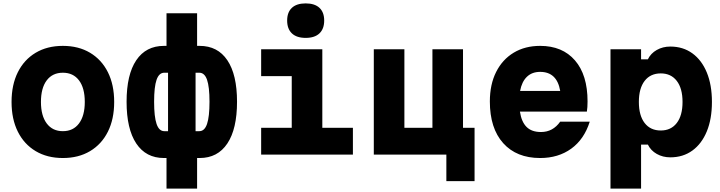

<svg xmlns="http://www.w3.org/2000/svg" viewBox="-20 -910 4240 1130"><path d="M350 20Q258 20 190 -20.5Q122 -61 85 -135Q48 -209 48 -310Q48 -411 85 -485Q122 -559 190 -599.5Q258 -640 350 -640Q442 -640 510 -599.5Q578 -559 615 -485Q652 -411 652 -310Q652 -209 615 -135Q578 -61 510 -20.5Q442 20 350 20ZM350 -138Q411 -138 445 -183.5Q479 -229 479 -310Q479 -392 445 -437Q411 -482 350 -482Q289 -482 255 -437Q221 -392 221 -310Q221 -229 255 -183.5Q289 -138 350 -138Z M960 200V20H945Q839 20 782 -65.5Q725 -151 725 -311Q725 -471 782 -555.5Q839 -640 945 -640H960V-832H1140V-640H1155Q1261 -640 1318 -555.5Q1375 -471 1375 -311Q1375 -151 1318 -65.5Q1261 20 1155 20H1140V200ZM947 -138H969V-482H947Q916 -482 901.5 -440.5Q887 -399 887 -311Q887 -223 901.5 -180.5Q916 -138 947 -138ZM1131 -138H1153Q1184 -138 1198.5 -180.5Q1213 -223 1213 -311Q1213 -399 1198.5 -440.5Q1184 -482 1153 -482H1131Z M1517 -620H1877V-158H2057V0H1517V-158H1697V-462H1517ZM1779 -687Q1726 -687 1698 -713.5Q1670 -740 1670 -789Q1670 -838 1698 -864Q1726 -890 1779 -890Q1832 -890 1860 -864Q1888 -838 1888 -789Q1888 -740 1860 -713.5Q1832 -687 1779 -687Z M2607 156V0H2180V-620H2360V-158H2525V-620H2705V-158H2773V156Z M3451 -194Q3418 -90 3342 -35Q3266 20 3159 20Q3020 20 2941.5 -67.5Q2863 -155 2863 -313Q2863 -413 2900 -486.5Q2937 -560 3003.5 -600Q3070 -640 3159 -640Q3290 -640 3364 -554.5Q3438 -469 3438 -313Q3438 -295 3437 -280.5Q3436 -266 3434 -253H3040Q3049 -193 3079 -163Q3109 -133 3164 -133Q3234 -133 3277 -194ZM3159 -487Q3111 -487 3081 -458Q3051 -429 3041 -375H3277Q3258 -487 3159 -487Z M3573 200V-620H3753V-561H3793Q3810 -596 3845.5 -616Q3881 -636 3925 -636Q4000 -636 4055 -596Q4110 -556 4140 -483Q4170 -410 4170 -310Q4170 -210 4140 -137Q4110 -64 4055 -24Q4000 16 3925 16Q3881 16 3845.5 -4Q3810 -24 3793 -59H3753V200ZM3869 -142Q3929 -142 3963 -186Q3997 -230 3997 -310Q3997 -390 3963 -434Q3929 -478 3869 -478Q3808 -478 3774 -434Q3740 -390 3740 -310Q3740 -230 3774 -186Q3808 -142 3869 -142Z"/></svg>

Font: Martian Mono ExtraBold
Style: Regular
Weight: 800
Monospace: yes
Designer: Roman Shamin
Foundry: Evil Martians
Version: Version 1.000; ttfautohint (v1.8.4.7-5d5b)